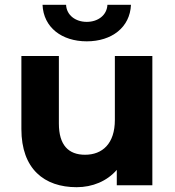

<svg xmlns="http://www.w3.org/2000/svg" viewBox="-20 -771 727 799"><path d="M341 -599C445 -599 521 -657 525 -751H427C425 -708 388 -680 341 -680C294 -680 257 -708 255 -751H157C161 -657 237 -599 341 -599ZM458 -538V-272C458 -173 406 -127 334 -127C265 -127 225 -167 225 -257V-538H69V-234C69 -68 164 8 299 8C365 8 425 -17 466 -64V0H614V-538Z"/></svg>

Font: AWKNG-Font
Style: Bold
Weight: 700
Designer: Awakening Church
Foundry: Awakening Church
Version: Version 1.700;PS 001.700;hotconv 1.0.88;makeotf.lib2.5.64775